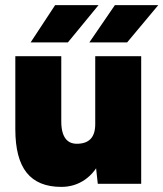

<svg xmlns="http://www.w3.org/2000/svg" viewBox="-20 -720 640 752"><path d="M363 0 353 -92V-500H533V0ZM40 -214V-500H220V-244ZM220 -244Q220 -216 226.5 -197Q233 -178 245.5 -168Q258 -158 277 -157Q315 -156 334 -175Q353 -194 353 -234H402Q402 -155 378 -100Q354 -45 313 -16.5Q272 12 220 12Q129 12 84.5 -43.5Q40 -99 40 -214ZM330 -554 430 -700H600L478 -554ZM100 -554 196 -700H366L246 -554Z"/></svg>

Font: Figtree Light Black
Style: Regular
Weight: 900
Version: Version 2.000